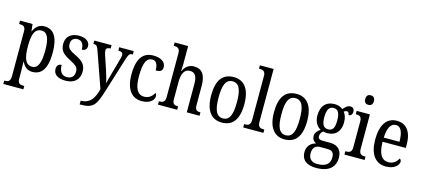

<svg xmlns="http://www.w3.org/2000/svg" viewBox="-71 -1394 4985 2267"><g transform="rotate(15 2421.0 -260.5)"><path d="M15 237H260V196H247C212 196 180 188 180 129V34C180 -6 179 -48 177 -80H180C204 -25 244 11 307 11C421 11 483 -76 483 -269C483 -461 421 -546 309 -546C242 -546 203 -507 178 -450H175L165 -536H12V-495H23C60 -495 90 -486 90 -427V124C90 187 58 196 22 196H15ZM291 -47C205 -47 180 -129 180 -271C180 -410 205 -489 290 -489C363 -489 391 -415 391 -272C391 -129 363 -47 291 -47Z M713 10C818 10 882 -47 882 -144C882 -228 841 -268 752 -311C677 -348 648 -368 648 -422C648 -469 673 -501 725 -501C777 -501 805 -464 805 -394C844 -394 866 -417 866 -452C866 -502 822 -545 733 -545C639 -545 575 -495 575 -405C575 -320 615 -284 709 -236C784 -197 807 -175 807 -126C807 -69 777 -35 716 -35C650 -35 622 -89 622 -159C595 -159 564 -143 564 -95C564 -25 621 10 713 10Z M948 191V237H957C1113 237 1143 192 1203 -2L1333 -420C1353 -485 1366 -495 1399 -495H1402V-536H1225V-495H1228C1264 -494 1282 -484 1282 -456C1282 -439 1278 -422 1272 -403L1217 -206C1204 -160 1193 -121 1185 -83C1180 -117 1164 -172 1145 -232L1089 -399C1081 -423 1076 -442 1076 -457C1076 -480 1090 -495 1128 -495H1131V-536H920V-495H923C957 -495 967 -485 983 -442L1139 1C1107 118 1061 191 948 191Z M1645 10C1749 10 1793 -45 1793 -88C1793 -107 1787 -118 1777 -126C1757 -84 1718 -48 1659 -48C1575 -48 1538 -123 1538 -266C1538 -445 1578 -497 1641 -497C1696 -497 1711 -445 1711 -383C1768 -383 1793 -398 1793 -444C1793 -510 1728 -546 1641 -546C1531 -546 1447 -479 1447 -265C1447 -70 1529 10 1645 10Z M1842 0H2077V-41H2075C2037 -41 2007 -49 2007 -108V-321C2007 -420 2036 -483 2105 -483C2171 -483 2194 -433 2194 -346V0H2350V-41H2348C2309 -41 2283 -50 2283 -113V-349C2283 -486 2232 -546 2139 -546C2070 -546 2029 -505 2007 -454H2003C2003 -460 2007 -501 2007 -534V-760H1842V-719H1850C1884 -719 1918 -710 1918 -651V-113C1918 -50 1887 -41 1850 -41H1842Z M2622 10C2756 10 2826 -81 2826 -269C2826 -456 2749 -546 2625 -546C2489 -546 2420 -456 2420 -269C2420 -81 2497 10 2622 10ZM2624 -41C2542 -41 2511 -119 2511 -269C2511 -418 2541 -494 2623 -494C2705 -494 2735 -418 2735 -269C2735 -119 2706 -41 2624 -41Z M2884 0H3131V-41H3120C3080 -41 3052 -52 3052 -115V-760H2884V-719H2895C2929 -719 2963 -710 2963 -651V-115C2963 -52 2935 -41 2895 -41H2884Z M3390 10C3524 10 3594 -81 3594 -269C3594 -456 3517 -546 3393 -546C3257 -546 3188 -456 3188 -269C3188 -81 3265 10 3390 10ZM3392 -41C3310 -41 3279 -119 3279 -269C3279 -418 3309 -494 3391 -494C3473 -494 3503 -418 3503 -269C3503 -119 3474 -41 3392 -41Z M3838 239C3995 239 4068 167 4068 54C4068 -26 4027 -91 3923 -91H3831C3792 -91 3774 -104 3774 -134C3774 -164 3792 -185 3809 -198C3821 -194 3845 -192 3859 -192C3967 -192 4019 -265 4019 -365C4019 -425 4003 -460 3982 -487C3993 -496 4003 -502 4018 -502C4036 -502 4047 -483 4047 -463C4079 -463 4093 -488 4093 -516C4093 -544 4077 -568 4043 -568C4004 -568 3974 -530 3958 -512C3936 -531 3901 -546 3859 -546C3748 -546 3693 -476 3693 -361C3693 -295 3724 -235 3774 -210C3738 -186 3713 -157 3713 -117C3713 -74 3739 -52 3764 -40C3708 -27 3657 15 3657 93C3657 185 3717 239 3838 239ZM3857 -238C3801 -238 3777 -278 3777 -364C3777 -454 3801 -499 3856 -499C3913 -499 3935 -456 3935 -365C3935 -277 3914 -238 3857 -238ZM3840 191C3761 191 3731 146 3731 87C3731 8 3777 -12 3822 -12H3909C3963 -12 3992 8 3992 69C3992 137 3958 191 3840 191Z M4241 -640C4270 -640 4294 -655 4294 -698C4294 -742 4270 -757 4241 -757C4211 -757 4189 -742 4189 -698C4189 -655 4211 -640 4241 -640ZM4121 0H4368V-41H4358C4317 -41 4289 -52 4289 -115V-536H4127V-495H4135C4174 -495 4200 -484 4200 -425V-110C4200 -51 4172 -41 4132 -41H4121Z M4628 10C4735 10 4784 -50 4784 -90C4784 -108 4774 -119 4764 -124C4743 -83 4704 -47 4645 -47C4563 -47 4518 -114 4517 -263H4801V-305C4801 -463 4732 -546 4619 -546C4496 -546 4426 -452 4426 -264C4426 -90 4499 10 4628 10ZM4710 -314H4518C4522 -430 4556 -495 4620 -495C4685 -495 4709 -422 4710 -314Z"/></g></svg>

Font: Noto Serif Devanagari Condensed
Style: Regular
Weight: 400
Width: 3
Designer: Universal Thirst, Indian Type Foundry and the Monotype Design Team
Foundry: Monotype Imaging Inc.
Version: Version 2.004